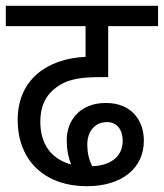

<svg xmlns="http://www.w3.org/2000/svg" viewBox="-20 -642 565 662"><path d="M279 0C402 0 476 -63 476 -157C476 -225 435 -287 345 -287C255 -287 210 -226 210 -159C210 -128 215 -101 225 -75C157 -94 119 -144 119 -223C119 -277 139 -316 176 -342C206 -364 244 -376 321 -376H353V-552H525V-622H0V-552H275V-446C142 -440 41 -367 41 -229C41 -84 139 0 279 0ZM281 -144C281 -190 308 -221 349 -221C381 -221 403 -198 403 -156C403 -102 361 -71 298 -69C286 -93 281 -116 281 -144Z"/></svg>

Font: Noto Sans Devanagari UI SemiCondensed
Style: Regular
Weight: 400
Width: 4
Designer: Jelle Bosma - Monotype Design Team
Foundry: Monotype Imaging Inc.
Version: Version 2.004